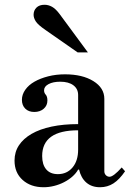

<svg xmlns="http://www.w3.org/2000/svg" viewBox="-20 -774 546 806"><path d="M163 12Q109 12 75 -18.5Q41 -49 41 -100Q41 -136 59.5 -164Q78 -192 112.5 -212Q147 -232 196.5 -242.5Q246 -253 308 -253V-375Q308 -401 288 -416Q268 -431 233 -431Q203 -431 184 -421Q165 -411 165 -395Q165 -384 172 -376.5Q179 -369 179 -352Q179 -331 163.5 -317.5Q148 -304 124 -304Q100 -304 86 -318Q72 -332 72 -355Q72 -377 86 -397Q100 -417 124.5 -431Q149 -445 182 -453.5Q215 -462 253 -462Q326 -462 372 -433.5Q418 -405 418 -359V-55Q418 -45 424.5 -38.5Q431 -32 440 -32Q456 -32 491 -71L505 -55Q481 -20 456 -4Q431 12 400 12Q365 12 342.5 -7.5Q320 -27 312 -62H308Q299 -46 283.5 -32.5Q268 -19 248.5 -9Q229 1 207 6.5Q185 12 163 12ZM223 -43Q261 -43 284.5 -71Q308 -99 308 -146V-227Q157 -227 157 -119Q157 -83 174 -63Q191 -43 223 -43ZM306 -554 171 -648Q139 -670 130 -684.5Q121 -699 121 -712Q121 -730 133 -742Q145 -754 167 -754Q183 -754 198.5 -745.5Q214 -737 231 -714L349 -554Z"/></svg>

Font: Libre Bodoni
Style: Regular
Weight: 400
Designer: Pablo Impallari, Rodrigo Fuenzalida
Foundry: Pablo Impallari, Rodrigo Fuenzalida
Version: Version 1.001; ttfautohint (v1.5.65-e2d9)